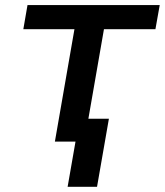

<svg xmlns="http://www.w3.org/2000/svg" viewBox="-20 -548 638 743"><path d="M581.5 -435.1H382.3L306.6 0H192.4L268.1 -435.1H70.3L86.4 -528.3H598.1ZM355.5 174.8H241.7L287.6 -88.4H401.4Z"/></svg>

Font: Roboto Mono Medium
Style: Italic
Weight: 500
Designer: Google
Version: Version 2.000985; 2015; ttfautohint (v1.3)